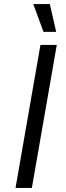

<svg xmlns="http://www.w3.org/2000/svg" viewBox="-20 -920 322 940"><path d="M178 -700H258L136 0H56ZM143 -900H224L255 -764H193Z"/></svg>

Font: Fixel Italic Variable 20240409 Display Thin
Style: Italic
Weight: 100
Italic angle: -10°
Designer: AlfaBravo + MacPaw
Foundry: Kyrylo Tkachov, Marchela Mozhyna, Serhii Makarenko, Maria Weinstein, Zakhar Kryvoshyya
Version: Version 1.211;Glyphs 3.2 (3225)